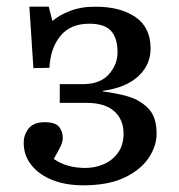

<svg xmlns="http://www.w3.org/2000/svg" viewBox="-20 -541 537 575"><path d="M229 14Q178 14 138 -1.5Q98 -17 74.5 -46Q51 -75 51 -113Q51 -138 66 -156.5Q81 -175 114 -175Q146 -175 157 -161Q168 -147 168 -128Q168 -117 162 -104Q156 -91 141 -65Q161 -51 185 -44.5Q209 -38 235 -38Q264 -38 290 -49Q316 -60 333 -83Q350 -106 350 -141Q350 -183 322 -208Q294 -233 238 -233H159V-289H228Q280 -289 306 -318.5Q332 -348 332 -384Q332 -427 312.5 -448.5Q293 -470 247 -470Q191 -470 161 -433.5Q131 -397 128 -338L80 -337L68 -521H126L137 -478Q156 -495 189 -508Q222 -521 266 -521Q340 -521 385.5 -490Q431 -459 431 -396Q431 -346 393.5 -312Q356 -278 288 -269V-267Q325 -263 362 -252.5Q399 -242 424 -216.5Q449 -191 449 -141Q449 -104 425.5 -68.5Q402 -33 353.5 -9.5Q305 14 229 14Z"/></svg>

Font: Literata 12pt
Style: Regular
Weight: 400
Designer: Latin by Veronika Burian and Jose Scaglione. Greek by Irene Vlachou. Cyrillic by Vera Evstafieva.
Foundry: TypeTogether
Version: Version 3.002